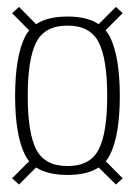

<svg xmlns="http://www.w3.org/2000/svg" viewBox="-20 -588 394 540"><path d="M170 -96Q114 -96 81.5 -117L33.5 -69L14 -86.5L62 -134.5Q55.5 -142.5 50.5 -152Q22.5 -208 22.5 -318Q22.5 -428.5 50.5 -485Q55.5 -494.5 62 -502.5L14 -551L33.5 -568.5L81.5 -520Q114 -541.5 170 -541.5Q225.5 -541.5 257.5 -520L306 -568.5L325 -551L277 -503Q284 -494.5 289 -485Q317 -428 317 -318Q317 -207.5 289 -152Q284 -142 277.5 -134.5L325 -86.5L306 -69L257.5 -117Q225.5 -96 170 -96ZM170 -121Q233.5 -121 257.5 -167.5Q281.5 -214 281.5 -318.2Q281.5 -422.5 257.5 -469.2Q233.5 -516 169.8 -516Q106 -516 82 -469.2Q58 -422.5 58 -318.2Q58 -214 82 -167.5Q106 -121 170 -121Z"/></svg>

Font: Anybody ExtraLight
Style: Regular
Weight: 200
Designer: Tyler Finck
Foundry: Etcetera Type Company
Version: Version 1.010; ttfautohint (v1.8.3) -l 8 -r 50 -G 200 -x 14 